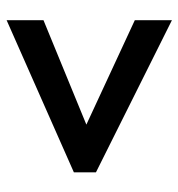

<svg xmlns="http://www.w3.org/2000/svg" viewBox="2 -668 567 612"><g transform="rotate(90 286.0 -361.5)"><path d="M43.9 -98.6V-216.1L376.7 -352.8L43.9 -507.2V-625.5L528.9 -383.3V-313Z"/></g></svg>

Font: Nokora
Style: Regular
Weight: 400
Designer: Danh Hong
Foundry: Danh Hong
Version: Version 9.000